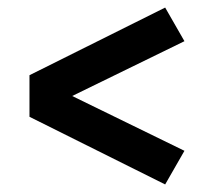

<svg xmlns="http://www.w3.org/2000/svg" viewBox="-20 -594 540 508"><path d="M417 -106 58 -285V-395L417 -574L468 -485L171 -340L468 -195Z"/></svg>

Font: iosevka_custom_sans_ss08 XBd
Style: Regular
Weight: 800
Designer: Belleve Invis
Foundry: Belleve Invis
Version: Version 10.3.0; ttfautohint (v1.8.3)